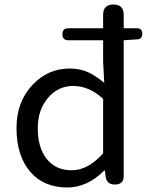

<svg xmlns="http://www.w3.org/2000/svg" viewBox="-20 -816 660 849"><path d="M277 13Q174 13 114 -56Q53 -127 53 -250Q53 -366 124 -441Q192 -513 288 -513Q333 -513 371 -496Q401 -482 441 -450L436 -543V-638H282Q256 -638 256 -665Q256 -691 282 -691H346H436V-751Q436 -796 482 -796Q527 -796 527 -751V-691H586Q609 -691 609 -667Q609 -643 587 -642L527 -638V-38Q527 0 488 0Q452 0 447 -35L444 -62H441Q366 13 277 13ZM297 -63Q369 -63 436 -138V-258V-379Q374 -436 304 -436Q237 -436 192 -383Q147 -330 147 -250Q147 -163 186 -114Q226 -63 297 -63Z"/></svg>

Font: GenSenRounded TW R
Style: Regular
Weight: 400
Version: Version 1.501;PS 1;hotconv 16.6.51;makeotf.lib2.5.65220